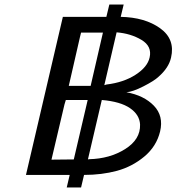

<svg xmlns="http://www.w3.org/2000/svg" viewBox="-20 -768 775 843"><path d="M94 0 256 -694H447L460 -748H523L510 -694Q616 -692 683 -644Q750 -596 731 -515Q721 -470 675 -430Q657 -413 610 -389Q563 -365 535 -363Q612 -349 655.5 -304Q699 -259 683 -191Q667 -125 613.5 -80.5Q560 -36 493.5 -18Q427 0 349 0L336 55H273L286 0ZM206 -67Q222 -67 254.5 -67.5Q287 -68 304 -68L365 -329H269L263 -309ZM282 -391H378L432 -625H336L331 -605ZM366 -68Q369 -68 371 -69Q462 -71 529.5 -113.5Q597 -156 595 -221Q593 -264 551 -293Q509 -322 427 -329ZM438 -394Q439 -394 448 -397Q523 -406 575.5 -440Q628 -474 637 -516Q648 -565 601 -593Q554 -621 492 -626Z"/></svg>

Font: Coval
Style: Book Italic
Weight: 350
Foundry: Context Ltd
Version: Version 001.000